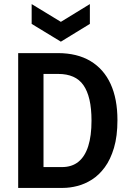

<svg xmlns="http://www.w3.org/2000/svg" viewBox="-20 -920 643 940"><path d="M133 0V-102H283Q332 -102 364 -128Q396 -154 412 -204.5Q428 -255 428 -329Q428 -389 418 -432Q408 -475 388.5 -503Q369 -531 338 -544.5Q307 -558 266 -558H133V-660H263Q358 -660 423 -621Q488 -582 521.5 -509Q555 -436 555 -332Q555 -253 538 -196Q521 -139 493 -101Q465 -63 430.5 -41Q396 -19 359 -9.5Q322 0 288 0ZM69 0V-660H193V0ZM135 -900 278 -813 420 -900V-803L278 -716L135 -803Z"/></svg>

Font: Bricolage Grotesque SemiCondensed SemiBold
Style: Regular
Weight: 600
Width: 4
Designer: Mathieu Triay
Foundry: Atelier Triay
Version: Version 1.001;gftools[0.9.33.dev8+g029e19f]